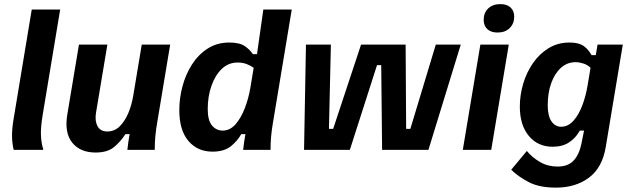

<svg xmlns="http://www.w3.org/2000/svg" viewBox="-20 -712 2998 912"><path d="M45 0Q37.5 -31.7 37.1 -66.2Q36.7 -100.8 45 -149.2L130.8 -666.7H265.8L182.5 -165Q172.5 -104.2 174.6 -66.7Q176.7 -29.2 185 -5V0Z M434.2 12.5Q360.8 12.5 322.9 -34.6Q285 -81.7 300 -170L355 -500H490L435.8 -175Q430 -137.5 443.3 -112.5Q456.7 -87.5 490 -87.5Q523.3 -87.5 547.9 -111.2Q572.5 -135 589.2 -174.2Q605.8 -213.3 613.3 -260L653.3 -500H788.3L726.7 -130Q720.8 -96.7 717.9 -65Q715 -33.3 715 0H585Q586.7 -16.7 589.6 -37.5Q592.5 -58.3 595.8 -75H575.8Q551.7 -37.5 520.4 -12.5Q489.2 12.5 434.2 12.5Z M989.2 8.3Q918.3 8.3 875 -42.5Q831.7 -93.3 831.7 -189.2Q831.7 -245 846.7 -301.7Q861.7 -358.3 891.7 -405.4Q921.7 -452.5 966.2 -481.2Q1010.8 -510 1069.2 -510Q1118.3 -510 1143.3 -492.5Q1168.3 -475 1180.8 -455H1200.8L1230.8 -666.7H1365.8L1276.7 -130Q1270.8 -96.7 1267.9 -65Q1265 -33.3 1265 0H1135Q1136.7 -16.7 1139.6 -37.5Q1142.5 -58.3 1145.8 -75H1125.8Q1110 -45 1077.9 -18.3Q1045.8 8.3 989.2 8.3ZM1037.5 -91.7Q1072.5 -91.7 1098.8 -121.7Q1125 -151.7 1142.9 -198.3Q1160.8 -245 1169.2 -295L1185 -390Q1170 -400.8 1151.2 -407.9Q1132.5 -415 1108.3 -415Q1065 -415 1033.3 -384.6Q1001.7 -354.2 984.2 -303.8Q966.7 -253.3 966.7 -194.2Q966.7 -140 987.1 -115.8Q1007.5 -91.7 1037.5 -91.7Z M1424.2 0 1433.3 -499.2V-500H1551.7L1542.5 -100H1562.5L1695 -500H1906.7L1909.2 -100H1929.2L2050 -500H2168.3V-499.2L2015 0H1795L1790.8 -402.5H1770.8L1641.7 0Z M2178.3 0 2261.7 -500H2396.7L2313.3 0ZM2343.3 -557.5Q2311.7 -557.5 2294.6 -573.8Q2277.5 -590 2277.5 -617.5Q2277.5 -651.7 2299.2 -672.1Q2320.8 -692.5 2356.7 -692.5Q2388.3 -692.5 2405.4 -676.2Q2422.5 -660 2422.5 -633.3Q2422.5 -600 2401.2 -578.8Q2380 -557.5 2343.3 -557.5Z M2620.8 179.2Q2540.8 179.2 2490.4 152.5Q2440 125.8 2408.3 94.2L2482.5 5Q2507.5 35.8 2545 57.5Q2582.5 79.2 2628.3 79.2Q2677.5 79.2 2704.2 51.2Q2730.8 23.3 2741.7 -29.2L2754.2 -91.7H2734.2Q2715 -56.7 2683.3 -35.8Q2651.7 -15 2605 -15Q2535 -15 2492.1 -66.2Q2449.2 -117.5 2449.2 -205.8Q2449.2 -260 2465 -313.8Q2480.8 -367.5 2511.2 -411.7Q2541.7 -455.8 2585.4 -482.9Q2629.2 -510 2685 -510Q2729.2 -510 2752.1 -493.8Q2775 -477.5 2790 -450H2810L2818.3 -500H2938.3L2857.5 -15Q2841.7 83.3 2778.3 131.2Q2715 179.2 2620.8 179.2ZM2645 -110Q2678.3 -110 2703.8 -138.3Q2729.2 -166.7 2746.2 -212.1Q2763.3 -257.5 2771.7 -310L2785 -390Q2770.8 -404.2 2750.8 -410.4Q2730.8 -416.7 2714.2 -416.7Q2674.2 -416.7 2644.6 -390Q2615 -363.3 2598.3 -317.1Q2581.7 -270.8 2581.7 -212.5Q2581.7 -160.8 2599.6 -135.4Q2617.5 -110 2645 -110Z"/></svg>

Font: Familjen Grotesk GF
Style: Bold Italic
Weight: 700
Designer: Anders Wikstroem, Jonas Baeckman, Matilda Gysing, Kristian Moeller
Foundry: Familjen STHML AB
Version: Version 2.000; Beta; Release 4; Build 6